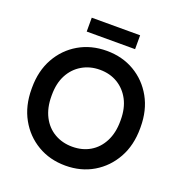

<svg xmlns="http://www.w3.org/2000/svg" viewBox="-153 -1000 1080 1145"><g transform="rotate(20 386.5 -427.5)"><path d="M387 14Q288 14 210 -32Q132 -78 87 -159Q42 -240 42 -347V-355Q42 -462 87 -542.5Q132 -623 210 -668.5Q288 -714 387 -714Q486 -714 563.5 -668.5Q641 -623 686 -542.5Q731 -462 731 -355V-347Q731 -240 686 -159Q641 -78 563.5 -32Q486 14 387 14ZM387 -106Q451 -106 500 -135Q549 -164 577 -218.5Q605 -273 605 -347V-355Q605 -429 577 -482Q549 -535 500 -564.5Q451 -594 387 -594Q324 -594 274 -564.5Q224 -535 196 -482Q168 -429 168 -355V-347Q168 -273 196 -218.5Q224 -164 274 -135Q324 -106 387 -106ZM234 -781V-869H541V-781Z"/></g></svg>

Font: SUSE SemiBold
Style: Regular
Weight: 600
Designer: Rene Bieder
Foundry: SUSE
Version: Version 1.000